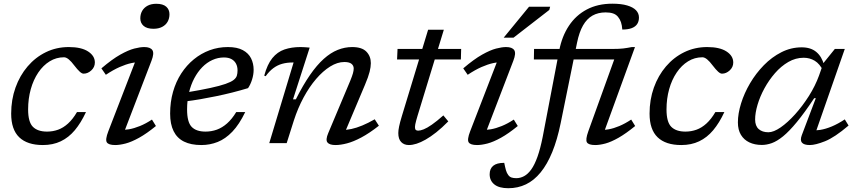

<svg xmlns="http://www.w3.org/2000/svg" viewBox="-20 -756 4520 1014"><path d="M318 -453.5Q277 -453.5 242.5 -432.2Q208 -411 182.2 -373Q156.5 -335 142.5 -285Q128.5 -235 128.5 -178Q128.5 -111.5 153.8 -86.2Q179 -61 228.5 -61Q259 -61 286.8 -71Q314.5 -81 339.5 -103.8Q364.5 -126.5 386.5 -164H434Q407.5 -107 375 -68.2Q342.5 -29.5 301 -9.8Q259.5 10 206.5 10Q124 10 81.5 -31Q39 -72 39 -156Q39 -229.5 61.8 -293.2Q84.5 -357 125.8 -405.2Q167 -453.5 222.5 -480.5Q278 -507.5 343.5 -507.5Q409.5 -507.5 445.2 -484.2Q481 -461 481 -426Q481 -401.5 462.2 -384.2Q443.5 -367 422 -367Q413 -366.5 400.8 -377.8Q388.5 -389 372.5 -410Q356.5 -431.5 343 -442.5Q329.5 -453.5 318 -453.5Z M552 -62.5 703.5 -454.5 721.5 -427Q700 -428.5 672.5 -422.5Q645 -416.5 611.5 -401.8Q578 -387 539 -361L515.5 -395Q572.5 -443.5 615.2 -467.5Q658 -491.5 689 -499.5Q720 -507.5 741.5 -507.5Q774 -507.5 784.8 -491.2Q795.5 -475 780 -435L629 -41.5L611.5 -70.5Q634 -68.5 661.2 -73.2Q688.5 -78 719.2 -90.5Q750 -103 782.5 -124.5L803.5 -90.5Q754.5 -50.5 714.8 -28.5Q675 -6.5 643.8 1.8Q612.5 10 588.5 10Q553.5 10 544.2 -4.2Q535 -18.5 552 -62.5ZM721 -659Q721 -681.5 731 -698.8Q741 -716 759.8 -726Q778.5 -736 805.5 -736Q840.5 -736 857.8 -720.8Q875 -705.5 875 -681Q875 -658.5 865.2 -641.2Q855.5 -624 836.5 -614Q817.5 -604 790.5 -604Q756 -604 738.5 -619.2Q721 -634.5 721 -659Z M1162.5 -452.5Q1131 -452.5 1101.8 -439.2Q1072.5 -426 1048.2 -401.2Q1024 -376.5 1006 -342.5Q988 -308.5 978 -266.8Q968 -225 968 -178Q968 -111.5 992 -86.2Q1016 -61 1065.5 -61Q1096.5 -61 1125 -71.2Q1153.5 -81.5 1179.2 -104.2Q1205 -127 1227.5 -164H1275Q1243.5 -98.5 1207 -60.5Q1170.5 -22.5 1129.5 -6.2Q1088.5 10 1043.5 10Q988.5 10 951.8 -8.2Q915 -26.5 896.8 -63.5Q878.5 -100.5 878.5 -156Q878.5 -217.5 893.8 -271Q909 -324.5 937.2 -368Q965.5 -411.5 1003.8 -442.8Q1042 -474 1087.5 -490.8Q1133 -507.5 1183.5 -507.5Q1232.5 -507.5 1262.5 -491.2Q1292.5 -475 1306 -447.8Q1319.5 -420.5 1319.5 -387.5Q1319.5 -362 1311.2 -335.8Q1303 -309.5 1290 -290.5Q1248.5 -278 1206 -267.2Q1163.5 -256.5 1121 -247.8Q1078.5 -239 1037.8 -232Q997 -225 959.5 -220.5L962.5 -267.5Q1040.5 -280.5 1091 -291.5Q1141.5 -302.5 1170.8 -312.8Q1200 -323 1213.5 -333.5Q1227 -344 1230.8 -356.2Q1234.5 -368.5 1234.5 -384Q1234.5 -405 1226.2 -420.2Q1218 -435.5 1202.2 -444Q1186.5 -452.5 1162.5 -452.5Z M1383 -353.5 1375.5 -356.5Q1391.5 -416 1418.2 -449Q1445 -482 1482.5 -494.8Q1520 -507.5 1566.5 -507.5Q1574.5 -507.5 1582.5 -507Q1590.5 -506.5 1598.8 -506Q1607 -505.5 1615.5 -504.5L1527.5 -231.5H1542.5Q1580.5 -307 1617 -359.8Q1653.5 -412.5 1689.8 -445Q1726 -477.5 1763.5 -492.5Q1801 -507.5 1840 -507.5Q1891.5 -507.5 1915 -483.2Q1938.5 -459 1938.5 -422.5Q1938.5 -403 1932 -376.8Q1925.5 -350.5 1907.5 -308L1795 -41.5L1786.5 -70Q1809.5 -69 1836 -74.8Q1862.5 -80.5 1893.2 -93.2Q1924 -106 1959 -126L1981 -92Q1930 -52 1888 -29.8Q1846 -7.5 1812.2 1.2Q1778.5 10 1752 10Q1720 10 1709.2 -3.8Q1698.5 -17.5 1713.5 -53L1830 -330Q1840 -354.5 1844 -369Q1848 -383.5 1848 -394Q1848 -409.5 1836.2 -419Q1824.5 -428.5 1798.5 -428.5Q1762 -428.5 1723.8 -404.8Q1685.5 -381 1649.5 -339Q1613.5 -297 1583.2 -241Q1553 -185 1532 -120L1494 0H1402L1530.5 -426Q1530 -426 1528.2 -426Q1526.5 -426 1525.5 -426Q1495.5 -426 1470.2 -419Q1445 -412 1423.5 -396Q1402 -380 1383 -353.5Z M2077 -442 2079.5 -497.5H2415.5L2414 -442ZM2185 -144Q2181 -131 2178 -119.5Q2175 -108 2173.2 -99.5Q2171.5 -91 2171.5 -85.5Q2171.5 -74 2175.8 -70Q2180 -66 2188.5 -66Q2200 -66 2217.8 -73Q2235.5 -80 2261 -97.8Q2286.5 -115.5 2321.5 -146.5L2347.5 -115Q2314 -81 2284 -57.2Q2254 -33.5 2228 -18.8Q2202 -4 2180 3Q2158 10 2139.5 10Q2114 10 2098.8 -5.8Q2083.5 -21.5 2083.5 -53.5Q2083.5 -67.5 2087.8 -88.2Q2092 -109 2102.5 -143.5L2241 -599H2324Z M2463 -62.5 2614.5 -454.5 2632.5 -427Q2611 -428.5 2583.5 -422.5Q2556 -416.5 2522.5 -401.8Q2489 -387 2450 -361L2426.5 -395Q2483.5 -443.5 2526.2 -467.5Q2569 -491.5 2600 -499.5Q2631 -507.5 2652.5 -507.5Q2685 -507.5 2695.8 -491.2Q2706.5 -475 2691 -435L2540 -41.5L2522.5 -70.5Q2545 -68.5 2572.2 -73.2Q2599.5 -78 2630.2 -90.5Q2661 -103 2693.5 -124.5L2714.5 -90.5Q2665.5 -50.5 2625.8 -28.5Q2586 -6.5 2554.8 1.8Q2523.5 10 2499.5 10Q2464.5 10 2455.2 -4.2Q2446 -18.5 2463 -62.5ZM2640 -557 2774 -720.5H2885.5L2881 -703.5L2692 -557Z M2799.5 -442 2800.5 -497.5H3213.5Q3250 -497.5 3271 -500Q3292 -502.5 3317 -507.5H3333.5L3164 -41.5L3146.5 -70.5Q3169 -68.5 3195.2 -73.2Q3221.5 -78 3251.2 -90.5Q3281 -103 3313.5 -124.5L3334.5 -90.5Q3285.5 -50.5 3246.8 -28.5Q3208 -6.5 3177.8 1.8Q3147.5 10 3123.5 10Q3088.5 10 3079.8 -4Q3071 -18 3087 -62.5L3229.5 -457.5L3265.5 -442ZM2941 -105.5Q2923 -17.5 2896.5 47.2Q2870 112 2835.2 154.5Q2800.5 197 2757.8 217.5Q2715 238 2664.5 238Q2615.5 238 2590.8 218Q2566 198 2566 164.5Q2566 135 2584.8 119.5Q2603.5 104 2643 104Q2647.5 127 2652 142.8Q2656.5 158.5 2664 168Q2671 178 2681.5 181.5Q2692 185 2706.5 185Q2728 185 2748 174.2Q2768 163.5 2785.8 138.8Q2803.5 114 2818.5 72Q2833.5 30 2846 -32.5L2933.5 -490Q2948 -565 2984.8 -620.2Q3021.5 -675.5 3079.2 -706Q3137 -736.5 3214 -736.5Q3261 -736.5 3292.2 -727.2Q3323.5 -718 3339 -701.8Q3354.5 -685.5 3354.5 -663.5Q3354.5 -643.5 3345.2 -629.2Q3336 -615 3316.5 -607.5Q3297 -600 3266.5 -600Q3265 -622.5 3259.5 -638.8Q3254 -655 3243.5 -667.5Q3233 -680 3217.2 -685.2Q3201.5 -690.5 3178.5 -690.5Q3139 -690.5 3109.2 -673.8Q3079.5 -657 3059.2 -621.8Q3039 -586.5 3027.5 -530.5Z M3689.5 -453.5Q3648.5 -453.5 3614 -432.2Q3579.5 -411 3553.8 -373Q3528 -335 3514 -285Q3500 -235 3500 -178Q3500 -111.5 3525.2 -86.2Q3550.5 -61 3600 -61Q3630.5 -61 3658.2 -71Q3686 -81 3711 -103.8Q3736 -126.5 3758 -164H3805.5Q3779 -107 3746.5 -68.2Q3714 -29.5 3672.5 -9.8Q3631 10 3578 10Q3495.5 10 3453 -31Q3410.5 -72 3410.5 -156Q3410.5 -229.5 3433.2 -293.2Q3456 -357 3497.2 -405.2Q3538.5 -453.5 3594 -480.5Q3649.5 -507.5 3715 -507.5Q3781 -507.5 3816.8 -484.2Q3852.5 -461 3852.5 -426Q3852.5 -401.5 3833.8 -384.2Q3815 -367 3793.5 -367Q3784.5 -366.5 3772.2 -377.8Q3760 -389 3744 -410Q3728 -431.5 3714.5 -442.5Q3701 -453.5 3689.5 -453.5Z M4214.5 -42 4288.5 -237.5H4280Q4228.5 -160 4188.2 -111.2Q4148 -62.5 4115.8 -36.2Q4083.5 -10 4056.2 -0.2Q4029 9.5 4003.5 9.5Q3966 9.5 3937.5 -4Q3909 -17.5 3893 -44Q3877 -70.5 3877 -109.5Q3877 -156 3893.8 -210Q3910.5 -264 3941.2 -316.2Q3972 -368.5 4014 -411.5Q4056 -454.5 4106.8 -480.2Q4157.5 -506 4214 -506Q4262 -506 4291.2 -481.5Q4320.5 -457 4332.5 -411.5L4328 -381Q4309.5 -419 4283 -435Q4256.5 -451 4224.5 -451Q4182 -451 4143.5 -428.8Q4105 -406.5 4073 -369.8Q4041 -333 4017.2 -289.5Q3993.5 -246 3980.8 -202.8Q3968 -159.5 3968 -125Q3968 -91 3987 -74.2Q4006 -57.5 4038 -57.5Q4065.5 -57.5 4102.8 -83.2Q4140 -109 4179 -152.2Q4218 -195.5 4251.8 -248.8Q4285.5 -302 4305.5 -357L4328.5 -422.5L4389 -497.5H4441.5L4281 -37.5L4261 -68Q4283.5 -65.5 4311.8 -70Q4340 -74.5 4373 -88.2Q4406 -102 4441.5 -125.5L4461.5 -93Q4387.5 -30 4337 -10Q4286.5 10 4257 10Q4226 10 4215.2 -2.8Q4204.5 -15.5 4214.5 -42Z"/></svg>

Font: Newsreader 8pt
Style: Italic
Weight: 400
Italic angle: -17°
Version: Version 1.003